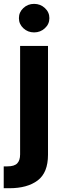

<svg xmlns="http://www.w3.org/2000/svg" viewBox="-44 -788 335 1012"><path d="M62 -545.9H209V27.8Q209 122.1 154.5 163.1Q100.1 204.1 5.4 204.1H-24.4V88.9H-4.9Q31.7 88.9 46.9 73Q62 57.1 62 25.9ZM135.7 -617.2Q102.5 -617.2 79.1 -639.2Q55.7 -661.1 55.7 -692.4Q55.7 -723.6 79.1 -745.6Q102.5 -767.6 135.7 -767.6Q168.9 -767.6 192.6 -745.6Q216.3 -723.6 216.3 -692.4Q216.3 -661.1 192.6 -639.2Q168.9 -617.2 135.7 -617.2Z"/></svg>

Font: Inter
Style: Bold
Weight: 700
Designer: Rasmus Andersson
Foundry: rsms
Version: Version 4.001;git-9221beed3